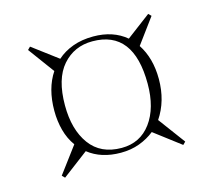

<svg xmlns="http://www.w3.org/2000/svg" viewBox="-68 -639 620 559"><g transform="rotate(-15 242.0 -360.0)"><path d="M421 -164 342 -224Q322 -208 296.5 -198.5Q271 -189 240 -189Q181 -189 142 -220L64 -161L56 -169L115 -248Q99 -270 91.5 -298Q84 -326 84 -357Q84 -424 114 -469L56 -548L64 -556L140 -499Q160 -517 187.5 -527Q215 -537 249 -537Q309 -537 348 -504L421 -559L429 -551L373 -475Q402 -431 402 -368Q402 -302 369 -253L429 -172ZM246 -202Q302 -202 334.5 -246Q367 -290 367 -363Q367 -524 243 -524Q188 -524 153 -484Q118 -444 118 -364Q118 -291 150.5 -246.5Q183 -202 246 -202Z"/></g></svg>

Font: Display Extralight
Style: Regular
Weight: 200
Designer: Latin by Veronika Burian and Jose Scaglione. Greek by Irene Vlachou. Cyrillic by Vera Evstafieva.
Foundry: TypeTogether
Version: Version 3.002